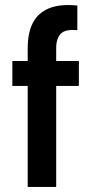

<svg xmlns="http://www.w3.org/2000/svg" viewBox="-20 -742 364 762"><path d="M90 -551Q90 -612 110.5 -651.5Q131 -691 174.5 -709Q218 -727 287 -720V-622Q240 -627 221.5 -608.5Q203 -590 203 -550V-500H293V-401H203V0H90V-401H29V-500H90Z"/></svg>

Font: Albert Sans SemiBold
Style: Regular
Weight: 600
Designer: Andreas Rasmussen
Foundry: a.Foundry
Version: Version 1.025